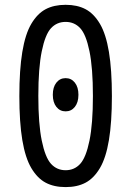

<svg xmlns="http://www.w3.org/2000/svg" viewBox="-20 -760 540 790"><path d="M288.1 -320.3Q273.4 -301.8 250 -301.8Q226.6 -301.8 211.9 -320.3Q197.3 -338.9 197.3 -370.1Q197.3 -401.4 211.9 -419.9Q226.6 -438.5 250 -438.5Q273.4 -438.5 288.1 -419.9Q302.7 -401.4 302.7 -370.1Q302.7 -338.9 288.1 -320.3ZM310.1 -644Q286.1 -669.9 250 -669.9Q213.9 -669.9 189.9 -644Q166 -618.2 151.9 -549.3Q137.7 -480.5 137.7 -365.2Q137.7 -250 151.9 -181.2Q166 -112.3 189.9 -85.9Q213.9 -59.6 250 -59.6Q286.1 -59.6 310.1 -85.9Q334 -112.3 348.1 -181.2Q362.3 -250 362.3 -365.2Q362.3 -480.5 348.1 -549.3Q334 -618.2 310.1 -644ZM332 -8.3Q297.9 9.8 250 9.8Q202.1 9.8 168 -8.3Q133.8 -26.4 108.9 -68.4Q84 -110.4 71.8 -183.6Q59.6 -256.8 59.6 -364.7Q59.6 -472.7 71.8 -546.4Q84 -620.1 108.9 -662.1Q133.8 -704.1 168 -722.2Q202.1 -740.2 250 -740.2Q297.9 -740.2 332 -722.2Q366.2 -704.1 391.1 -662.1Q416 -620.1 428.2 -546.4Q440.4 -472.7 440.4 -364.7Q440.4 -256.8 428.2 -183.6Q416 -110.4 391.1 -68.4Q366.2 -26.4 332 -8.3Z"/></svg>

Font: Rounded-X Mgen+ 2m regular
Style: Regular
Weight: 400
Designer: [Source Han Sans]
Ryoko NISHIZUKA  (kana & ideographs); Paul D. Hunt (Latin, Greek & Cyrillic); Wenlong ZHANG  (bopomofo
Version: Version 1.059.20150602